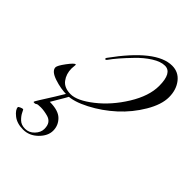

<svg xmlns="http://www.w3.org/2000/svg" viewBox="-221 -561 976 976"><g transform="rotate(45 267.0 -73.0)"><path d="M82 -110 80 -84Q80 -45 101.5 -16.5Q123 12 169.5 12Q216 12 285.5 -42.5Q355 -97 406.5 -180.5Q458 -264 458 -336Q458 -430 406 -430Q376 -430 338 -406Q300 -382 266 -346Q206 -284 178 -244Q174 -238 170 -238Q166 -238 166 -241Q166 -244 168 -248Q318 -456 432 -456Q478 -456 506 -420Q534 -384 534 -331Q534 -278 495 -212Q456 -146 399 -94Q342 -42 274.5 -7Q207 28 160.5 28Q114 28 66.5 12Q19 -4 18 -30Q18 -43 44.5 -78.5Q71 -114 80 -114Q82 -114 82 -110ZM176 20Q176 24 122 114Q184 114 211 141Q238 168 238 205.5Q238 243 204 276.5Q170 310 125.5 310Q81 310 53.5 288Q26 266 26 248Q26 245 36 240.5Q46 236 52 236Q54 236 61.5 252Q69 268 85.5 284Q102 300 130 300Q158 300 179 278Q200 256 200 231Q200 206 190 192.5Q180 179 162 174Q133 166 109.5 166Q86 166 82 170Q78 174 71 174Q64 174 64 172Q64 168 78 146Q126 71 156 20Q158 18 167 18Q176 18 176 20Z"/></g></svg>

Font: Miama
Style: Regular
Weight: 400
Italic angle: 16.5°
Designer: Linus Romer
Foundry: Linus Romer
Version: 0.32